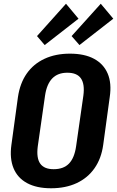

<svg xmlns="http://www.w3.org/2000/svg" viewBox="-20 -997 626 1027"><path d="M253 10Q176 10 125 -17.5Q74 -45 52.5 -97Q31 -149 41 -222L76 -478Q87 -552 123 -603.5Q159 -655 218 -682.5Q277 -710 354 -710Q432 -710 483 -682.5Q534 -655 556 -603.5Q578 -552 567 -478L532 -222Q522 -149 485.5 -97Q449 -45 390 -17.5Q331 10 253 10ZM267 -92Q320 -92 349 -122Q378 -152 387 -214L426 -486Q434 -547 413 -577.5Q392 -608 340 -608Q289 -608 259.5 -577.5Q230 -547 221 -486L182 -214Q174 -152 195 -122Q216 -92 267 -92ZM400 -897 219 -756 178 -804 333 -977ZM586 -897 405 -756 363 -804 519 -977Z"/></svg>

Font: Pathway Extreme Condensed
Style: Bold Italic
Weight: 700
Width: 3
Italic angle: -8°
Version: Version 1.001;gftools[0.9.26]